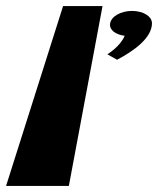

<svg xmlns="http://www.w3.org/2000/svg" viewBox="-34 -613 521 633"><path d="M-14 0H193L304 -593H174ZM401 -577C365 -577 332 -559 329 -535C326 -515 346 -499 377 -495C363 -460 320 -434 320 -434L352 -416C409 -446 466 -488 467 -535C468 -559 438 -577 401 -577Z"/></svg>

Font: Hussar Milosc
Style: Bold
Weight: 700
Foundry: Cannot Into Space Fonts
Version: Version 1.02